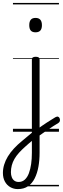

<svg xmlns="http://www.w3.org/2000/svg" viewBox="-89 -905 432 1319"><path d="M168 -18Q184 -30 200 -41Q216 -52 232 -62.5Q248 -73 263 -82Q278 -91 292 -100Q303 -106 310.5 -103Q318 -100 321 -91.5Q324 -83 322.5 -74.5Q321 -66 312 -60Q295 -50 277 -38.5Q259 -27 241 -14.5Q223 -2 204.5 10.5Q186 23 168 36ZM33 394Q5 394 -18.5 380.5Q-42 367 -55.5 342Q-69 317 -69 283Q-69 255 -60.5 226.5Q-52 198 -35 170Q-18 142 7 115Q32 88 64 62Q80 48 97 34.5Q114 21 130 7V-496Q130 -506 136.5 -510.5Q143 -515 156 -515Q170 -515 176.5 -510.5Q183 -506 183 -496V145Q183 195 175 240Q167 285 149.5 320Q132 355 103.5 374.5Q75 394 33 394ZM39 345Q64 345 81.5 329Q99 313 109.5 285Q120 257 125 221.5Q130 186 130 145V63Q119 72 108 81.5Q97 91 86 101Q61 123 42 144Q23 165 10.5 186.5Q-2 208 -8 231Q-14 254 -14 278Q-14 297 -8 312.5Q-2 328 10 336.5Q22 345 39 345ZM155 -683Q133 -683 122.5 -695Q112 -707 112 -732Q112 -757 122.5 -769.5Q133 -782 155 -782Q177 -782 188 -769.5Q199 -757 199 -732Q199 -707 188 -695Q177 -683 155 -683ZM0 365H316V375H0ZM0 -20H316V0H0ZM0 -505H316V-500H0ZM0 -885H316V-875H0Z"/></svg>

Font: Playwrite AT Guides
Style: Regular
Weight: 400
Designer: Veronika Burian, José Scaglione
Foundry: TypeTogether
Version: Version 1.003